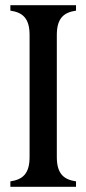

<svg xmlns="http://www.w3.org/2000/svg" viewBox="-20 -720 333 740"><path d="M20 0H273V-21C225 -28 199 -51 199 -115V-585C199 -649 225 -672 273 -679V-700H20V-679C68 -672 94 -649 94 -585V-115C94 -51 68 -28 20 -21Z"/></svg>

Font: RL Madena
Style: Regular
Weight: 400
Designer: I Kadek Wantara Putra
Foundry: Roughlines ID
Version: Version 1.000;Glyphs 3.1.2 (3151)